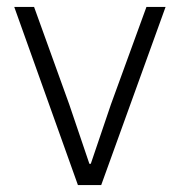

<svg xmlns="http://www.w3.org/2000/svg" viewBox="-20 -532 516 552"><path d="M271 0H204L21 -512H78L179 -232L237 -61H241L299 -232L401 -512H456Z"/></svg>

Font: IBM Plex Sans Light
Style: Regular
Weight: 300
Designer: Mike Abbink, Paul van der Laan, Pieter van Rosmalen
Foundry: Bold Monday
Version: Version 3.201